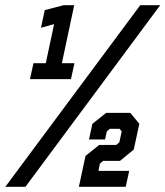

<svg xmlns="http://www.w3.org/2000/svg" viewBox="-64 -720 637 740"><path d="M51.5 -415 65 -476.5H112.5L144.5 -627L94 -613L108.5 -681L181.5 -700H222L174.5 -476.5H223L209.5 -415ZM89 -446H185H137L184.5 -669.5L130.5 -654.5L184.5 -669.5L137 -446H89ZM-43.5 0 476.5 -700H553.5L34 0ZM16 -26.5 498 -676.5ZM240 0 265.5 -119 318.5 -161.5H384L396 -171.5L405 -213.5L397 -223.5H359.5L347.5 -213.5L341 -182.5H279L292 -242.5L345 -285H438L473 -243L451.5 -143.5L398.5 -100H333.5L321 -89.5L315.5 -61.5H434L420.5 0ZM279 -31H397H279L294.5 -104L329.5 -133H392.5L424.5 -160.5L439 -228.5L416.5 -254.5H355L321 -228.5L317.5 -212L321 -228.5L355 -254.5H416.5L439 -228.5L424.5 -160.5L392.5 -133H329.5L294.5 -104Z"/></svg>

Font: Tourney Black
Style: Italic
Weight: 900
Italic angle: -12°
Version: Version 1.015